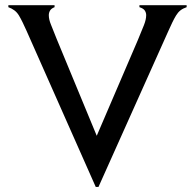

<svg xmlns="http://www.w3.org/2000/svg" viewBox="-20 -700 762 751"><path d="M84 -579.1Q76.2 -596.7 68.8 -611.8Q61.5 -627 54.2 -639.2Q46.9 -651.4 36.6 -659.2Q26.4 -667 12.7 -671.9V-679.7H193.4V-671.9Q180.7 -667 175.8 -658.7Q170.9 -650.4 170.9 -640.6Q170.9 -624 179.2 -604Q187.5 -584 201.2 -548.8L358.4 -168.9L518.6 -542Q534.2 -579.1 543 -601.6Q551.8 -624 551.8 -640.6Q551.8 -650.4 546.4 -658.7Q541 -667 525.4 -671.9V-679.7H710V-671.9Q695.3 -667 685.5 -659.2Q675.8 -651.4 668.5 -639.2Q661.1 -627 653.8 -611.8Q646.5 -596.7 638.7 -579.1L365.2 31.2H354.5Z"/></svg>

Font: Padauk Grand Pro
Style: Regular
Weight: 400
Designer: Debbi Hosken
Foundry: SIL
Version: Version 2.8.2